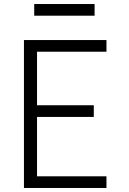

<svg xmlns="http://www.w3.org/2000/svg" viewBox="-20 -934 640 954"><path d="M99 0V-735H509V-677H164V-411H446V-353H164V-58H509V0ZM150 -856V-914H450V-856Z"/></svg>

Font: Iosevka Curly Light Extended
Style: Regular
Weight: 300
Width: 7
Monospace: yes
Designer: Belleve Invis
Foundry: Belleve Invis
Version: Version 11.1.0; ttfautohint (v1.8.3)